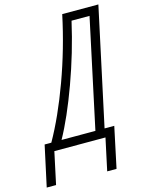

<svg xmlns="http://www.w3.org/2000/svg" viewBox="-221 -792 796 1052"><g transform="rotate(-15 176.5 -266.0)"><path d="M278 -666H380L248 -49H56Q117 -159 178 -326.5Q239 -494 278 -666ZM-37 182 2 0H292L253 182H306L355 -49H300L443 -714H238Q198 -526 134 -351Q70 -176 -2 -49H-40L-90 182Z"/></g></svg>

Font: Noto Sans Display Condensed Light
Style: Italic
Weight: 300
Width: 3
Designer: Monotype Design team
Foundry: Monotype Imaging Inc.
Version: 1.000